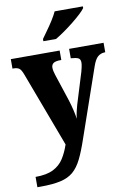

<svg xmlns="http://www.w3.org/2000/svg" viewBox="-107 -829 759 1119"><g transform="rotate(-10 272.5 -270.0)"><path d="M21 165Q87 165 126.5 145Q166 125 188.5 89.5Q211 54 226 9L60 -434Q49 -464 37 -472Q25 -480 3 -480H-2V-536H287V-480H283Q252 -480 240 -471Q228 -462 228 -445Q228 -435 230.5 -423.5Q233 -412 237 -400L290 -239Q300 -207 307 -176.5Q314 -146 316 -127Q319 -150 323.5 -170Q328 -190 333 -207L390 -392Q393 -402 396.5 -418.5Q400 -435 400 -445Q400 -465 387.5 -471.5Q375 -478 347 -480H343V-536H547V-480H544Q518 -479 501.5 -463.5Q485 -448 472 -410L331 -3Q308 65 286 109.5Q264 154 234.5 179.5Q205 205 158.5 215.5Q112 226 40 226H21ZM203 -619Q217 -639 235.5 -664.5Q254 -690 271 -717Q288 -744 298 -766H465V-756Q456 -743 435 -723.5Q414 -704 386.5 -682Q359 -660 330.5 -640Q302 -620 278 -606H203Z"/></g></svg>

Font: Noto Serif Myanmar SemiCondensed ExtraBold
Style: Regular
Weight: 800
Width: 4
Designer: Ben Mitchell and the Monotype Design Team
Foundry: Monotype Imaging Inc.
Version: Version 2.106; ttfautohint (v1.8.4.7-5d5b)